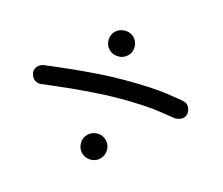

<svg xmlns="http://www.w3.org/2000/svg" viewBox="-65 -579 638 549"><g transform="rotate(15 253.5 -304.0)"><path d="M455.1 -343.8Q477.5 -338.9 476.6 -311.5Q471.7 -290 444.3 -290Q443.4 -290 398.9 -296.9Q354.5 -303.7 279.3 -303.7Q241.2 -303.7 201.2 -300.8Q161.1 -297.9 127.4 -294.4Q93.8 -291 71.3 -288.1Q48.8 -285.2 46.9 -285.2Q37.1 -285.2 29.3 -292Q21.5 -298.8 19.5 -312.5Q19.5 -323.2 26.4 -330.6Q33.2 -337.9 43.9 -339.8Q45.9 -339.8 67.9 -342.8Q89.8 -345.7 123.5 -349.1Q157.2 -352.5 198.2 -355.5Q239.3 -358.4 279.3 -358.4Q359.4 -358.4 406.2 -351.6Q453.1 -344.7 455.1 -343.8ZM243.2 -418.9Q226.6 -418.9 215.3 -429.7Q204.1 -440.4 204.1 -457Q204.1 -473.6 215.3 -484.4Q226.6 -495.1 243.2 -495.1Q258.8 -495.1 270 -484.4Q281.2 -473.6 281.2 -457Q281.2 -440.4 270 -429.7Q258.8 -418.9 243.2 -418.9ZM243.2 -190.4Q258.8 -190.4 270 -179.2Q281.2 -168 281.2 -152.3Q281.2 -135.7 270 -124.5Q258.8 -113.3 243.2 -113.3Q226.6 -113.3 215.3 -124.5Q204.1 -135.7 204.1 -152.3Q204.1 -168 215.3 -179.2Q226.6 -190.4 243.2 -190.4Z"/></g></svg>

Font: Coming Soon
Style: Regular
Weight: 400
Designer: Dathan Boardman
Foundry: Open Window
Version: Version 1.002